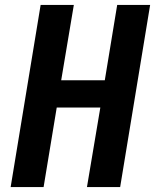

<svg xmlns="http://www.w3.org/2000/svg" viewBox="-20 -755 640 775"><path d="M23 0 144 -735H278L227 -431H403L453 -735H586L465 0H331L385 -321H209L156 0Z"/></svg>

Font: Iosevka SS04 XBd Ex Obl
Style: Regular
Weight: 800
Width: 7
Italic angle: -9°
Monospace: yes
Designer: Belleve Invis
Foundry: Belleve Invis
Version: Version 19.0.0; ttfautohint (v1.8.4)